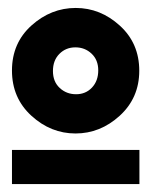

<svg xmlns="http://www.w3.org/2000/svg" viewBox="-20 -845 377 478"><path d="M326.7 -668.9Q326.7 -601.1 277.8 -556.6Q229.5 -512.7 168 -512.7Q106.4 -512.7 58.1 -556.9Q9.8 -601.1 9.8 -669.4Q9.8 -737.8 58.3 -781.5Q106.9 -825.2 168.5 -825.2Q230 -825.2 278.3 -781.2Q326.7 -737.3 326.7 -668.9ZM224.6 -669.9Q224.6 -695.8 208 -711.4Q191.4 -727.1 167.7 -727.1Q144 -727.1 127.9 -710.9Q111.8 -694.8 111.8 -668.2Q111.8 -641.6 128.7 -626Q145.5 -610.4 169.4 -610.4Q193.4 -610.4 209 -627Q224.6 -643.6 224.6 -669.9ZM9.8 -471.7H327.1V-386.7H9.8Z"/></svg>

Font: New Shape
Style: Bold
Weight: 700
Designer: Wojciech Kalinowski "wmk69" (wmk69@o2.pl)
Foundry: Wojciech Kalinowski "wmk69" (wmk69@o2.pl)
Version: Version 2.1.1; 2021-05-14